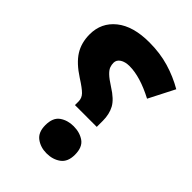

<svg xmlns="http://www.w3.org/2000/svg" viewBox="-215 -823 934 934"><g transform="rotate(45 252.5 -356.0)"><path d="M211 -252V-277Q211 -300 194.5 -317Q178 -334 134 -362Q72 -402 45 -445Q18 -488 18 -546Q18 -626 79 -675Q140 -724 251 -724Q325 -724 387.5 -705.5Q450 -687 505 -655L437 -522Q338 -574 265 -574Q235 -574 216.5 -562Q198 -550 198 -530Q198 -517 202.5 -504Q207 -491 223 -475.5Q239 -460 272 -439Q325 -406 343 -372.5Q361 -339 361 -294V-252ZM279 12Q238 12 208 -10Q178 -32 178 -81Q178 -133 208 -154Q238 -175 279 -175Q322 -175 352 -154Q382 -133 382 -81Q382 -32 352 -10Q322 12 279 12Z"/></g></svg>

Font: Noto Sans Arabic Blk
Style: Regular
Weight: 900
Designer: Monotype Design Team, Nadine Chahine, Nizar Qandah and Khaled Hosny
Foundry: Monotype Imaging Inc.
Version: Version 2.012; ttfautohint (v1.8.4.7-5d5b)